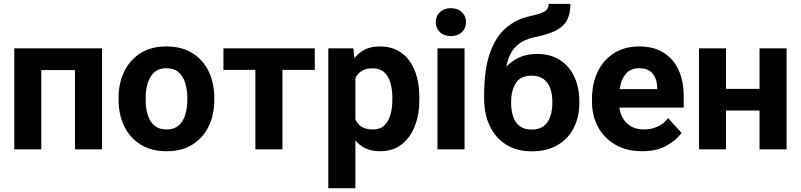

<svg xmlns="http://www.w3.org/2000/svg" viewBox="-20 -781 4188 1004"><path d="M409.2 -528.3V-414.5H156.7V-528.3ZM195.8 -528.3V0H54.7V-528.3ZM513.7 -528.3V0H372.1V-528.3Z M600.1 -258.8V-269Q600.1 -345.7 629.4 -406.7Q658.7 -467.8 714.6 -502.9Q770.5 -538.1 850.1 -538.1Q930.2 -538.1 986.3 -502.9Q1042.5 -467.8 1071.5 -406.7Q1100.6 -345.7 1100.6 -269V-258.8Q1100.6 -181.6 1071.5 -121.1Q1042.5 -60.5 986.8 -25.4Q931.2 9.8 851.1 9.8Q771 9.8 714.8 -25.4Q658.7 -60.5 629.4 -121.1Q600.1 -181.6 600.1 -258.8ZM741.7 -269V-258.8Q741.7 -215.8 752.4 -180.7Q763.2 -145.5 787.1 -124.8Q811 -104 851.1 -104Q890.1 -104 914.1 -124.8Q938 -145.5 948.7 -180.7Q959.5 -215.8 959.5 -258.8V-269Q959.5 -311 948.7 -346.4Q938 -381.8 914.1 -403.1Q890.1 -424.3 850.1 -424.3Q810.5 -424.3 786.9 -403.1Q763.2 -381.8 752.4 -346.4Q741.7 -311 741.7 -269Z M1457 -528.3V0H1315.4V-528.3ZM1626 -528.3V-415.5H1148.4V-528.3Z M1838.4 -426.8V203.1H1696.8V-528.3H1828.1ZM2172.9 -270V-259.8Q2172.9 -182.6 2149.2 -121.8Q2125.5 -61 2079.8 -25.6Q2034.2 9.8 1967.8 9.8Q1902.3 9.8 1860.4 -24.9Q1818.4 -59.6 1794.9 -118.7Q1771.5 -177.7 1761.7 -251V-271.5Q1771.5 -348.6 1794.7 -408.9Q1817.9 -469.2 1859.6 -503.7Q1901.4 -538.1 1966.3 -538.1Q2033.2 -538.1 2079.3 -504.6Q2125.5 -471.2 2149.2 -410.9Q2172.9 -350.6 2172.9 -270ZM2031.7 -259.8V-270Q2031.7 -313.5 2021.5 -348.4Q2011.2 -383.3 1988.8 -403.6Q1966.3 -423.8 1929.7 -423.8Q1891.6 -423.8 1868.4 -408Q1845.2 -392.1 1834 -362.5Q1822.8 -333 1820.8 -292V-230Q1824.2 -175.3 1848.6 -139.6Q1873 -104 1930.7 -104Q1967.8 -104 1989.7 -125.2Q2011.7 -146.5 2021.7 -181.6Q2031.7 -216.8 2031.7 -259.8Z M2409.2 -528.3V0H2267.6V-528.3ZM2258.8 -665Q2258.8 -696.8 2280.3 -717.5Q2301.8 -738.3 2337.9 -738.3Q2374 -738.3 2395.5 -717.5Q2417 -696.8 2417 -665Q2417 -633.8 2395.5 -613Q2374 -592.3 2337.9 -592.3Q2301.8 -592.3 2280.3 -613Q2258.8 -633.8 2258.8 -665Z M2849.1 -760.7H2962.9Q2962.9 -709 2944.8 -675.3Q2926.8 -641.6 2885.5 -620.8Q2844.2 -600.1 2774.9 -586.4Q2721.2 -575.2 2685.3 -544.9Q2649.4 -514.6 2633.3 -457Q2617.2 -399.4 2621.6 -306.6V-284.7L2511.7 -268.6V-290Q2512.2 -418 2541.5 -502.4Q2570.8 -586.9 2624.5 -633.8Q2678.2 -680.7 2750 -696.3Q2802.7 -707.5 2825.9 -720Q2849.1 -732.4 2849.1 -760.7ZM2787.1 -499Q2858.9 -499 2908.4 -466.8Q2958 -434.6 2983.6 -378.9Q3009.3 -323.2 3009.3 -252V-241.7Q3009.3 -169.4 2980.5 -112.5Q2951.7 -55.7 2896.2 -22.7Q2840.8 10.3 2760.7 10.3Q2681.2 10.3 2625.5 -25.4Q2569.8 -61 2540.8 -122.8Q2511.7 -184.6 2511.7 -263.2V-273.4Q2511.2 -286.1 2527.3 -297.6Q2543.5 -309.1 2555.7 -333Q2599.1 -415 2655.5 -457Q2711.9 -499 2787.1 -499ZM2759.8 -385.3Q2700.7 -385.3 2676.8 -345.5Q2652.8 -305.7 2652.8 -252V-241.7Q2652.8 -203.1 2663.1 -171.9Q2673.3 -140.6 2697 -122.1Q2720.7 -103.5 2760.7 -103.5Q2800.3 -103.5 2823.7 -122.1Q2847.2 -140.6 2857.7 -171.9Q2868.2 -203.1 2868.2 -241.7V-252Q2868.2 -288.1 2857.7 -318.4Q2847.2 -348.6 2823.5 -366.9Q2799.8 -385.3 2759.8 -385.3Z M3337.9 9.8Q3255.9 9.8 3197 -24.9Q3138.2 -59.6 3106.9 -117.7Q3075.7 -175.8 3075.7 -246.1V-265.1Q3075.7 -344.7 3105.7 -406.5Q3135.7 -468.3 3191.2 -503.2Q3246.6 -538.1 3322.3 -538.1Q3398.4 -538.1 3450.2 -505.6Q3502 -473.1 3528.6 -414.8Q3555.2 -356.4 3555.2 -278.3V-218.3H3136.2V-314.9H3416.5V-325.7Q3415.5 -368.2 3392.8 -396.2Q3370.1 -424.3 3321.3 -424.3Q3284.2 -424.3 3261.2 -403.6Q3238.3 -382.8 3227.5 -346.9Q3216.8 -311 3216.8 -265.1V-246.1Q3216.8 -204.1 3232.2 -172.1Q3247.6 -140.1 3276.6 -122.1Q3305.7 -104 3346.7 -104Q3385.7 -104 3418.2 -118.7Q3450.7 -133.3 3474.1 -163.1L3543.9 -85.9Q3518.6 -49.8 3466.8 -20Q3415 9.8 3337.9 9.8Z M3997.1 -316.4V-203.1H3730.5V-316.4ZM3776.4 -528.3V0H3635.3V-528.3ZM4093.3 -528.3V0H3951.7V-528.3Z"/></svg>

Font: RobotoDEMO
Style: Regular
Weight: 400
Designer: Christian Robertson
Foundry: Google
Version: Version 2.136